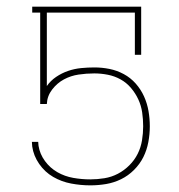

<svg xmlns="http://www.w3.org/2000/svg" viewBox="-20 -550 540 578"><path d="M252 8Q223 8 194 2.5Q165 -3 140 -17.5Q115 -32 98 -56.5Q81 -81 77 -109L76 -123H95L96 -111Q100 -86 115.5 -65Q131 -44 153 -31.5Q175 -19 200.5 -14.5Q226 -10 252 -10Q273 -10 294.5 -13.5Q316 -17 335 -27Q354 -37 369.5 -52.5Q385 -68 394.5 -87Q404 -106 407.5 -127.5Q411 -149 411 -170Q411 -191 408 -211.5Q405 -232 396.5 -250.5Q388 -269 374.5 -285Q361 -301 343 -311Q325 -321 304.5 -325Q284 -329 264 -329Q240 -329 216.5 -325.5Q193 -322 172.5 -311Q152 -300 137 -280.5Q122 -261 121 -237H101V-512H77V-530H405V-385H386V-512H121V-291Q132 -307 149 -318.5Q166 -330 185 -336.5Q204 -343 224 -345Q244 -347 264 -347Q287 -347 309.5 -342.5Q332 -338 352.5 -327Q373 -316 388.5 -298.5Q404 -281 413.5 -260Q423 -239 427 -216Q431 -193 431 -170Q431 -170 431 -170Q431 -170 431 -170Q431 -146 426.5 -122Q422 -98 411.5 -77Q401 -56 383.5 -38.5Q366 -21 344.5 -10.5Q323 0 299.5 4Q276 8 252 8Z"/></svg>

Font: Iosevka Slab Thin
Style: Regular
Weight: 100
Monospace: yes
Designer: Belleve Invis
Foundry: Belleve Invis
Version: Version 11.1.0; ttfautohint (v1.8.3)